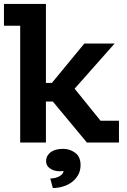

<svg xmlns="http://www.w3.org/2000/svg" viewBox="-20 -720 640 970"><path d="M0 -700H212V-301H242L406 -500H559L357 -272L488 -110H581V0H419L247 -207H212V0H82V-590H0ZM213 95Q213 77 221 65Q229 53 241 45.5Q253 38 268 35Q283 32 298 32Q333 32 360 52Q387 72 387 114Q387 143 374.5 164.5Q362 186 342.5 200.5Q323 215 297.5 222.5Q272 230 247 230L234 182Q262 181 281 170Q300 159 301 144Q263 149 238 134.5Q213 120 213 95Z"/></svg>

Font: PT Mono
Style: Bold
Weight: 700
Monospace: yes
Designer: A.Korolkova, I.Chaeva
Foundry: ParaType Ltd
Version: Version 1.000 OFL